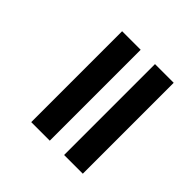

<svg xmlns="http://www.w3.org/2000/svg" viewBox="-159 -776 929 929"><g transform="rotate(45 306.0 -311.0)"><path d="M398 0V-622H526V0ZM173 0V-622H300V0Z"/></g></svg>

Font: Noto Sans Gurmukhi UI SemiCondensed
Style: Bold
Weight: 700
Width: 4
Designer: Jelle Bosma - Monotype Design Team
Foundry: Monotype Imaging Inc.
Version: Version 2.004; ttfautohint (v1.8.4.7-5d5b)